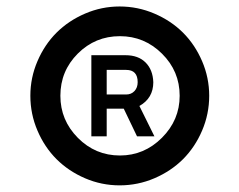

<svg xmlns="http://www.w3.org/2000/svg" viewBox="-20 -846 732 587"><path d="M345.7 -826.2Q401.4 -826.2 452.1 -804.4Q502.9 -782.7 539.6 -746.1Q576.2 -709.5 597.9 -658.9Q619.6 -608.4 619.6 -553.2Q619.6 -497.6 597.9 -446.8Q576.2 -396 539.6 -359.4Q502.9 -322.8 452.1 -301Q401.4 -279.3 345.7 -279.3Q290.5 -279.3 240 -301Q189.5 -322.8 152.8 -359.4Q116.2 -396 94.5 -446.8Q72.8 -497.6 72.8 -553.2Q72.8 -608.4 94.5 -658.9Q116.2 -709.5 152.8 -746.1Q189.5 -782.7 240 -804.4Q290.5 -826.2 345.7 -826.2ZM346.7 -735.4Q271 -735.4 217.8 -682.1Q164.6 -628.9 164.6 -553.2Q164.6 -478.5 218 -424.6Q271.5 -370.6 346.7 -370.6Q420.9 -370.6 475.1 -424.8Q529.3 -479 529.3 -553.2Q529.3 -628.4 475.3 -681.9Q421.4 -735.4 346.7 -735.4ZM259.3 -677.2H363.8Q402.8 -677.2 425 -655Q447.3 -632.8 448.7 -594.7Q448.7 -545.9 406.2 -522L452.1 -429.2H398.9L358.4 -513.7H306.2V-429.2H259.3ZM306.2 -632.3V-557.1H365.7Q381.3 -557.1 391.1 -567.6Q400.9 -578.1 400.9 -594.7Q400.9 -632.3 365.7 -632.3Z"/></svg>

Font: Manrope3 ExtraBold
Style: Bold
Weight: 800
Width: 4
Designer: Mikhail Sharanda
Foundry: Mikhail Sharanda
Version: Version 3.000;PS 003.000;hotconv 1.0.88;makeotf.lib2.5.64775